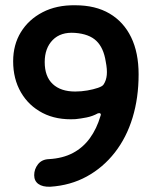

<svg xmlns="http://www.w3.org/2000/svg" viewBox="-20 -633 589 730"><path d="M507 -350Q507 -261 484 -185.5Q461 -110 416.5 -53Q372 4 310 38Q248 72 171 77Q142 78 126 66.5Q110 55 110 33Q110 10 124.5 -8.5Q139 -27 166 -28Q219 -31 257.5 -51.5Q296 -72 322 -108Q348 -144 362 -192Q365 -199 361.5 -201.5Q358 -204 352 -202Q332 -191 309.5 -186.5Q287 -182 267 -180Q195 -176 142 -203.5Q89 -231 59.5 -282Q30 -333 30 -400Q30 -463 59.5 -511Q89 -559 142 -586.5Q195 -614 266 -613Q343 -613 396.5 -581.5Q450 -550 478.5 -491.5Q507 -433 507 -350ZM382 -399Q374 -451 346.5 -477.5Q319 -504 265 -508Q211 -512 180.5 -481Q150 -450 150 -397Q150 -342 180.5 -313.5Q211 -285 266 -285Q289 -285 312 -289Q335 -293 352.5 -299Q370 -305 374 -312Q384 -327 386 -348Q388 -369 382 -399Z"/></svg>

Font: Winky Sans Medium
Style: Regular
Weight: 500
Designer: Simon Atzbach
Foundry: typofactur
Version: Version 1.205